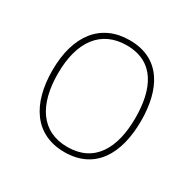

<svg xmlns="http://www.w3.org/2000/svg" viewBox="-126 -668 816 810"><g transform="rotate(30 281.5 -263.5)"><path d="M282 10C429 10 497 -103 497 -266C497 -419 437 -537 286 -537C146 -537 66 -434 66 -264C66 -102 137 10 282 10ZM282 -15C154 -15 93 -114 93 -264C93 -421 162 -512 286 -512C421 -512 470 -405 470 -265C470 -115 412 -15 282 -15Z"/></g></svg>

Font: Noto Sans Mono SemiCondensed Thin
Style: Regular
Weight: 100
Width: 4
Designer: Monotype Design Team
Foundry: Monotype Imaging Inc.
Version: Version 2.014